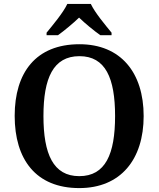

<svg xmlns="http://www.w3.org/2000/svg" viewBox="-20 -951 810 981"><path d="M218 -771H276C307 -793 354 -832 384 -861C414 -832 461 -793 493 -771H550V-784C519 -822 465 -886 444 -931H324C303 -886 249 -822 218 -784ZM385 10C597 10 714 -137 714 -358C714 -580 597 -725 386 -725C163 -725 55 -580 55 -359C55 -137 163 10 385 10ZM385 -51C252 -51 202 -164 202 -358C202 -552 252 -664 386 -664C519 -664 568 -552 568 -358C568 -164 519 -51 385 -51Z"/></svg>

Font: Noto Serif Semi
Style: Regular
Weight: 600
Designer: Monotype Design Team
Foundry: Monotype Imaging Inc.
Version: Version 1.002